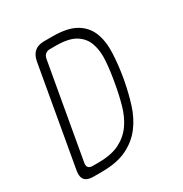

<svg xmlns="http://www.w3.org/2000/svg" viewBox="-170 -858 939 987"><g transform="rotate(-30 300.0 -365.0)"><path d="M101 0Q65 0 50.5 -17.5Q36 -35 42 -70L146 -660Q153 -695 173.5 -712.5Q194 -730 230 -730H280Q367 -730 416 -702Q465 -674 485.5 -624Q506 -574 503.5 -505.5Q501 -437 487 -356Q474 -285 454 -220.5Q434 -156 397 -107Q360 -58 301 -29Q242 0 151 0ZM96 -85Q93 -68 100.5 -59Q108 -50 125 -50H160Q237 -50 285.5 -74.5Q334 -99 364 -141.5Q394 -184 410 -241Q426 -298 437 -362Q449 -428 453 -485.5Q457 -543 442 -586.5Q427 -630 387 -655Q347 -680 271 -680H236Q219 -680 208.5 -671Q198 -662 195 -645Z"/></g></svg>

Font: Maple Mono NL Thin
Style: Italic
Weight: 250
Italic angle: -10°
Monospace: yes
Designer: subframe7536
Version: Version 7.000